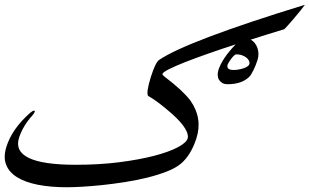

<svg xmlns="http://www.w3.org/2000/svg" viewBox="-57 -832 1304 809"><path d="M1227.1 -811Q1222.2 -803.7 1209 -787.4Q1195.8 -771 1181.2 -753.9Q1166.5 -736.8 1154.8 -723.6Q1143.1 -710.4 1141.1 -709Q1103 -697.8 1067.6 -686.5Q1032.2 -675.3 999.5 -665Q1009.3 -659.7 1016.6 -650.4Q1023.9 -641.1 1027.8 -629.6Q1031.7 -618.2 1032 -605.5Q1032.2 -592.8 1028.3 -580.1Q1021 -556.6 1011.2 -536.9Q1001.5 -517.1 994.1 -509.3Q962.9 -477.1 900.9 -477.1Q889.6 -477.1 880.9 -481.7Q872.1 -486.3 866.7 -494.4Q861.3 -502.4 860.4 -513.4Q859.4 -524.4 863.3 -537.1Q879.4 -586.4 936 -645Q875.5 -625.5 820.6 -606.2Q765.6 -586.9 723.4 -570.3Q681.2 -553.7 655.5 -540.8Q629.9 -527.8 627.4 -520.5Q626 -517.6 635.3 -509.8Q675.3 -479.5 702.1 -454.6Q729 -429.7 744.6 -409.2Q797.9 -334.5 770.5 -249Q748 -179.2 706.1 -143.1Q683.6 -124 646 -109.4Q608.4 -94.7 563.2 -83.5Q518.1 -72.3 469 -64.7Q419.9 -57.1 374 -52.2Q328.1 -47.4 289.1 -45.2Q250 -43 225.6 -43Q156.2 -43 102.8 -53.5Q49.3 -64 15.1 -85.2Q-19 -106.4 -31.2 -138.2Q-43.5 -169.9 -30.3 -212.4Q-18.6 -251 6.6 -286.9Q31.7 -322.8 69.8 -356.4Q80.6 -365.7 86.4 -365.7Q90.8 -365.7 89.4 -360.8Q86.9 -354.5 79.6 -345.7Q59.6 -323.7 45.7 -300.5Q31.7 -277.3 23.4 -252.4Q-13.2 -137.7 261.7 -137.7Q361.3 -137.7 445.3 -148.4Q529.3 -159.2 591.6 -175.3Q653.8 -191.4 690.9 -210.9Q728 -230.5 733.4 -248Q738.8 -264.2 723.1 -290.3Q707.5 -316.4 670.9 -349.6Q642.1 -375 616.2 -395Q590.3 -415 566.9 -428.2Q558.1 -441.9 579.1 -509.3Q588.4 -538.1 596.7 -555.7Q605 -573.2 612.8 -579.1Q670.9 -618.7 824 -676.8Q977.1 -734.9 1226.6 -811.5ZM993.7 -561.5Q995.6 -567.4 992.7 -574.7Q989.7 -582 982.7 -588.1Q975.6 -594.2 964.1 -598.6Q952.6 -603 938 -603Q934.6 -603 929 -597.7Q923.3 -592.3 917.7 -585Q912.1 -577.6 907.7 -570.6Q903.3 -563.5 902.3 -560.5Q895 -537.1 927.7 -537.1Q937.5 -537.1 948.5 -539.1Q959.5 -541 969 -544.2Q978.5 -547.4 985.4 -552Q992.2 -556.6 993.7 -561.5Z"/></svg>

Font: XB Zar
Style: Italic
Weight: 400
Italic angle: -12°
Designer: Behnam
Foundry: Irmug
Version: Version 8.005 2009